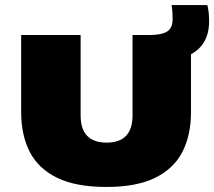

<svg xmlns="http://www.w3.org/2000/svg" viewBox="-20 -734 850 762"><path d="M403 8Q281.5 8 207 -28.2Q132.5 -64.5 98.2 -131Q64 -197.5 64 -289V-595H300V-276Q300 -221.5 326 -194.8Q352 -168 403 -168Q454 -168 480 -194.8Q506 -221.5 506 -276V-595H572Q620 -595 642.5 -608.5Q665 -622 665 -658Q665 -668 664.5 -680.5Q664 -693 661 -714H803Q807.5 -694 808.8 -679Q810 -664 810 -652Q810 -602 791 -569.2Q772 -536.5 738 -519V-289Q738 -197.5 703.8 -131Q669.5 -64.5 595.5 -28.2Q521.5 8 403 8Z"/></svg>

Font: Encode Sans SC Expanded Black
Style: Regular
Weight: 900
Width: 7
Designer: Multiple Designers
Foundry: Impallari Type
Version: Version 3.002